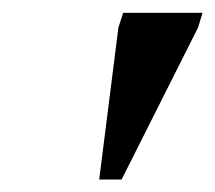

<svg xmlns="http://www.w3.org/2000/svg" viewBox="-20 -705 336 300"><path d="M135 -424.5 165 -662 172.5 -685H296.5L289.5 -662L170 -424.5Z"/></svg>

Font: Newsreader 36pt SemiBold
Style: Italic
Weight: 600
Italic angle: -17°
Designer: Hugues Gentile
Foundry: Production Type
Version: Version 1.003